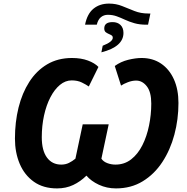

<svg xmlns="http://www.w3.org/2000/svg" viewBox="-20 -1049 1052 1079"><path d="M458 -910.2Q470.2 -971.7 505.4 -1000.2Q540.5 -1028.8 592.8 -1028.8Q632.3 -1028.8 666.5 -1014.9Q700.7 -1001 735.8 -987.1Q771 -973.1 813 -973.1H825.2L812 -910.2H803.2Q764.6 -910.2 735.6 -918.5Q706.5 -926.8 682.6 -938Q658.7 -949.2 635.7 -957.5Q612.8 -965.8 585.9 -965.8Q563.5 -965.8 547.1 -952.4Q530.8 -939 523.9 -910.2ZM549.8 -754.9 557.1 -792Q613.8 -814 613.8 -836.9Q613.8 -845.2 608.6 -849.1Q603.5 -853 596.2 -856Q585.4 -860.4 575.7 -866.9Q565.9 -873.5 565.9 -889.2Q565.9 -924.8 612.8 -924.8Q640.6 -924.8 657.2 -908.7Q673.8 -892.6 673.8 -863.8Q673.8 -786.6 549.8 -754.9ZM300.8 9.8Q223.1 9.8 170.4 -27.6Q117.7 -64.9 90.8 -128.4Q64 -191.9 64 -270Q64 -362.8 84.2 -444.6Q104.5 -526.4 144.8 -589.1Q185.1 -651.9 245.1 -687.5Q305.2 -723.1 384.8 -723.1Q436 -723.1 474.4 -708.7Q512.7 -694.3 533.2 -672.9L479 -563Q463.9 -573.7 439.9 -585.4Q416 -597.2 382.8 -597.2Q347.2 -597.2 316.7 -571.8Q286.1 -546.4 263.2 -502.2Q240.2 -458 227.5 -400.1Q214.8 -342.3 214.8 -277.8Q214.8 -203.1 243.9 -163.6Q272.9 -124 324.2 -124Q348.1 -124 367.4 -133.5Q386.7 -143.1 403.8 -157.2L444.8 -350.1H590.8L549.8 -157.2Q561 -140.6 583 -132.3Q605 -124 628.9 -124Q679.7 -124 717.5 -153.8Q755.4 -183.6 780.3 -233.2Q805.2 -282.7 817.6 -343.8Q830.1 -404.8 830.1 -466.8Q830.1 -532.2 804.9 -564.2Q779.8 -596.2 745.1 -596.2Q722.7 -596.2 698.5 -586.9Q674.3 -577.6 660.2 -567.9L625 -678.2Q658.7 -702.6 700.4 -712.9Q742.2 -723.1 775.9 -723.1Q838.4 -723.1 885 -691.7Q931.6 -660.2 957.3 -603.3Q982.9 -546.4 982.9 -470.2Q982.9 -378.4 960 -292.5Q937 -206.5 892.3 -138.4Q847.7 -70.3 782.2 -30.3Q716.8 9.8 631.8 9.8Q580.1 9.8 535.9 -10.7Q491.7 -31.2 465.8 -62Q431.6 -28.3 391.1 -9.3Q350.6 9.8 300.8 9.8Z"/></svg>

Font: Open Sans
Style: Bold Italic
Weight: 700
Italic angle: -12°
Designer: Monotype Design Team
Foundry: Monotype Imaging Inc.
Version: Version 3.003; ttfautohint (v1.8.4)